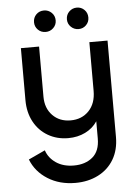

<svg xmlns="http://www.w3.org/2000/svg" viewBox="-60 -724 696 989"><g transform="rotate(-5 288.5 -229.5)"><path d="M290 220Q208 220 147 181.5Q86 143 61 79L147 39Q160 79 197.5 104.5Q235 130 290 130Q349 130 386.5 98.5Q424 67 424 2V-87Q401 -52 361.5 -32.5Q322 -13 273 -13Q215 -13 168.5 -40Q122 -67 96 -115.5Q70 -164 70 -227V-496H164V-237Q164 -177 200 -140Q236 -103 293 -103Q351 -103 387.5 -141Q424 -179 424 -244V-496H518V2Q518 69 489 118Q460 167 408 193.5Q356 220 290 220ZM375 -568Q352 -568 335.5 -584Q319 -600 319 -623Q319 -647 335.5 -663Q352 -679 375 -679Q398 -679 414 -663Q430 -647 430 -623Q430 -600 414 -584Q398 -568 375 -568ZM205 -568Q181 -568 165 -584Q149 -600 149 -623Q149 -647 165 -663Q181 -679 205 -679Q228 -679 244.5 -663Q261 -647 261 -623Q261 -600 244.5 -584Q228 -568 205 -568Z"/></g></svg>

Font: Firefly Display Medium
Style: Regular
Weight: 500
Designer: Colophon Foundry, Jonny Pinhorn
Foundry: Colophon Foundry
Version: Version 1.200; ttfautohint (v1.8.3)